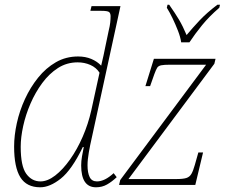

<svg xmlns="http://www.w3.org/2000/svg" viewBox="-20 -786 969 816"><path d="M151 10Q93 10 66.5 -32.5Q40 -75 40 -163Q40 -210 51.5 -262.5Q63 -315 86 -365Q109 -415 142 -456Q175 -497 217.5 -521.5Q260 -546 312 -546Q343 -546 368 -535.5Q393 -525 410 -507Q415 -529 420 -550.5Q425 -572 429 -594L442 -656Q447 -676 448.5 -690.5Q450 -705 450 -717Q450 -729 444 -734.5Q438 -740 410 -740H364L369 -760H492L370 -200Q363 -170 357.5 -138.5Q352 -107 352 -83Q352 -52 361 -33.5Q370 -15 392 -15Q425 -15 463 -50L476 -33Q456 -14 435 -2Q414 10 388 10Q325 10 325 -83Q325 -101 328.5 -121.5Q332 -142 336 -161H332Q285 -64 238.5 -27Q192 10 151 10ZM152 -15Q182 -15 214.5 -40Q247 -65 277.5 -108Q308 -151 331.5 -205Q355 -259 368 -317L403 -477Q389 -499 364 -510Q339 -521 310 -521Q264 -521 226.5 -497Q189 -473 159.5 -433Q130 -393 109.5 -345.5Q89 -298 78.5 -250Q68 -202 68 -162Q68 -80 91.5 -47.5Q115 -15 152 -15ZM486 0 491 -21 856 -511H703Q677 -511 665 -508.5Q653 -506 648 -498Q643 -490 636 -471L618 -420H598L634 -536H896L891 -515L526 -25H728Q758 -25 772 -29.5Q786 -34 793.5 -47Q801 -60 808 -85L823 -138H843L810 0ZM750 -606Q747 -628 736.5 -655Q726 -682 713.5 -708Q701 -734 689 -753L692 -766H699Q725 -729 741 -702Q757 -675 773 -637Q798 -667 828 -699Q858 -731 904 -766H915L912 -753Q869 -716 838.5 -678.5Q808 -641 785 -606Z"/></svg>

Font: Noto Serif Thin
Style: Italic
Weight: 100
Italic angle: -12°
Designer: Monotype Design Team
Foundry: Monotype Imaging Inc.
Version: Version 2.014; ttfautohint (v1.8.4.7-5d5b)